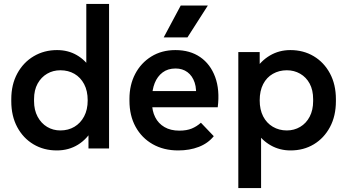

<svg xmlns="http://www.w3.org/2000/svg" viewBox="-20 -750 1754 970"><path d="M267 10Q201 10 149 -21Q97 -52 67 -108Q37 -164 37 -239V-249Q37 -323 67.5 -379Q98 -435 150.5 -466Q203 -497 268 -497Q324 -497 368 -471.5Q412 -446 439 -402L416 -375V-730H531V0H427V-123L449 -100Q421 -48 374 -19Q327 10 267 10ZM285 -91Q325 -91 356 -109.5Q387 -128 405 -162Q423 -196 423 -243Q423 -291 405 -325Q387 -359 356 -377Q325 -395 285 -395Q248 -395 218 -377.5Q188 -360 170 -327.5Q152 -295 152 -249V-239Q152 -194 170 -160.5Q188 -127 218 -109Q248 -91 285 -91Z M880 10Q807 10 751.5 -21.5Q696 -53 665 -109.5Q634 -166 634 -241V-251Q634 -321 663 -376.5Q692 -432 744.5 -464.5Q797 -497 866 -497Q940 -497 991.5 -461.5Q1043 -426 1067 -361Q1091 -296 1080 -208H717V-290H1019L968 -248Q975 -298 963.5 -332.5Q952 -367 927 -385.5Q902 -404 867 -404Q828 -404 801.5 -384Q775 -364 761.5 -330Q748 -296 748 -251V-231Q748 -190 764 -158Q780 -126 811 -108Q842 -90 886 -90Q923 -90 948.5 -100.5Q974 -111 995 -130L1060 -62Q1031 -26 984.5 -8Q938 10 880 10ZM807 -561 893 -722H1030L927 -561Z M1184 200V-487H1292V-369L1269 -395Q1297 -442 1343.5 -469.5Q1390 -497 1447 -497Q1513 -497 1565 -466Q1617 -435 1647 -379Q1677 -323 1677 -249V-239Q1677 -164 1647 -108Q1617 -52 1565.5 -21Q1514 10 1448 10Q1393 10 1348 -15.5Q1303 -41 1275 -85L1299 -112V200ZM1429 -91Q1466 -91 1496.5 -109Q1527 -127 1544.5 -160.5Q1562 -194 1562 -239V-249Q1562 -295 1544.5 -327.5Q1527 -360 1496.5 -377.5Q1466 -395 1429 -395Q1390 -395 1358.5 -377Q1327 -359 1309.5 -325Q1292 -291 1292 -243Q1292 -196 1309.5 -162Q1327 -128 1358.5 -109.5Q1390 -91 1429 -91Z"/></svg>

Font: SUSE Thin SemiBold
Style: Regular
Weight: 600
Version: Version 1.000